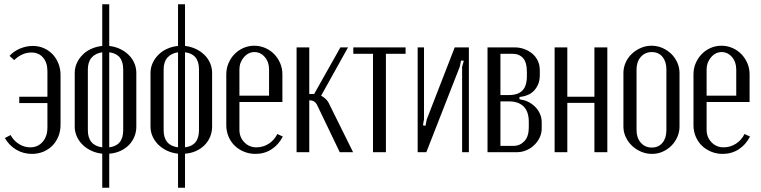

<svg xmlns="http://www.w3.org/2000/svg" viewBox="-20 -719 3595 907"><path d="M266 -130Q266 -100 256 -75Q246 -50 228 -31.5Q210 -13 185 -2.5Q160 8 131 8Q90 8 56.5 -12Q23 -32 3 -67L30 -81Q44 -55 69 -39Q94 -23 123 -23Q159 -23 181.5 -49Q204 -75 204 -117V-232H71V-262H204V-383Q204 -423 183.5 -447Q163 -471 128 -471Q106 -471 85 -461.5Q64 -452 47 -435L25 -455Q45 -477 74.5 -489.5Q104 -502 135 -502Q163 -502 187 -491.5Q211 -481 228.5 -462.5Q246 -444 256 -419Q266 -394 266 -365Z M496 -699V-502Q523 -499 546.5 -488Q570 -477 587.5 -460Q605 -443 614.5 -421Q624 -399 624 -374V-121Q624 -95 614.5 -72.5Q605 -50 588 -33Q571 -16 547.5 -5.5Q524 5 496 7V168H463V7Q435 4 411.5 -7Q388 -18 370.5 -35Q353 -52 343 -74Q333 -96 333 -121V-374Q333 -399 343 -421Q353 -443 370.5 -460.5Q388 -478 411.5 -488.5Q435 -499 463 -502V-699ZM496 -23Q562 -31 562 -104V-391Q562 -464 496 -472ZM463 -472Q430 -467 412.5 -446.5Q395 -426 395 -391V-104Q395 -32 463 -23Z M854 -699V-502Q881 -499 904.5 -488Q928 -477 945.5 -460Q963 -443 972.5 -421Q982 -399 982 -374V-121Q982 -95 972.5 -72.5Q963 -50 946 -33Q929 -16 905.5 -5.5Q882 5 854 7V168H821V7Q793 4 769.5 -7Q746 -18 728.5 -35Q711 -52 701 -74Q691 -96 691 -121V-374Q691 -399 701 -421Q711 -443 728.5 -460.5Q746 -478 769.5 -488.5Q793 -499 821 -502V-699ZM854 -23Q920 -31 920 -104V-391Q920 -464 854 -472ZM821 -472Q788 -467 770.5 -446.5Q753 -426 753 -391V-104Q753 -32 821 -23Z M1049 -368Q1049 -396 1059.5 -420.5Q1070 -445 1088 -463.5Q1106 -482 1130 -492.5Q1154 -503 1181 -503Q1208 -503 1232.5 -492.5Q1257 -482 1275 -463.5Q1293 -445 1303.5 -420.5Q1314 -396 1314 -368V-237H1111V-106Q1111 -71 1134 -47Q1157 -23 1191 -23Q1223 -23 1249.5 -40Q1276 -57 1290 -86L1316 -74Q1296 -35 1262.5 -13.5Q1229 8 1187 8Q1158 8 1132.5 -2.5Q1107 -13 1088.5 -31Q1070 -49 1059.5 -74Q1049 -99 1049 -127ZM1251 -267V-391Q1251 -426 1231 -449.5Q1211 -473 1182 -473Q1153 -473 1132 -448.5Q1111 -424 1111 -391V-267Z M1477 -225Q1466 -245 1445 -245H1441V0H1381V-495H1441V-275H1464L1588 -495H1624L1497 -267Q1509 -261 1520 -250Q1531 -239 1538 -222L1648 0H1585Z M1896 -465H1803V0H1742V-465H1649V-495H1896Z M2195 -495V0H2163V-403L2171 -432L2158 -433L2152 -404L1994 0H1953V-495H1983V-156L1978 -127L1990 -125L1996 -155L2128 -495Z M2530 -364Q2530 -339 2522 -320.5Q2514 -302 2501.5 -289.5Q2489 -277 2473.5 -270.5Q2458 -264 2443 -262L2434 -261V-250L2443 -248Q2459 -246 2476 -237.5Q2493 -229 2507 -215.5Q2521 -202 2530 -183Q2539 -164 2539 -140V-113Q2539 -89 2529 -68.5Q2519 -48 2502.5 -32.5Q2486 -17 2465 -8.5Q2444 0 2422 0H2283V-495H2413Q2435 -495 2456 -487.5Q2477 -480 2493.5 -466.5Q2510 -453 2520 -433Q2530 -413 2530 -387ZM2385 -270Q2427 -270 2448 -291.5Q2469 -313 2469 -360V-378Q2469 -425 2450.5 -445Q2432 -465 2400 -465H2344V-270ZM2478 -143Q2478 -192 2453.5 -216Q2429 -240 2385 -240H2344V-30H2407Q2436 -30 2457 -52Q2478 -74 2478 -117Z M2660 -495V-262H2788V-495H2849V0H2788V-233H2660V0H2600V-495Z M3058 -503Q3085 -503 3109 -492.5Q3133 -482 3151 -464.5Q3169 -447 3179.5 -423.5Q3190 -400 3190 -374V-121Q3190 -95 3179.5 -71.5Q3169 -48 3151.5 -30.5Q3134 -13 3110.5 -2.5Q3087 8 3060 8Q3033 8 3008.5 -2.5Q2984 -13 2965.5 -30.5Q2947 -48 2936 -71.5Q2925 -95 2925 -121V-374Q2925 -400 2935.5 -423.5Q2946 -447 2964.5 -464.5Q2983 -482 3007 -492.5Q3031 -503 3058 -503ZM3059 -473Q3027 -473 3007 -450Q2987 -427 2987 -391V-104Q2987 -68 3007 -45Q3027 -22 3059 -22Q3091 -22 3109.5 -44.5Q3128 -67 3128 -104V-391Q3128 -428 3109.5 -450.5Q3091 -473 3059 -473Z M3256 -368Q3256 -396 3266.5 -420.5Q3277 -445 3295 -463.5Q3313 -482 3337 -492.5Q3361 -503 3388 -503Q3415 -503 3439.5 -492.5Q3464 -482 3482 -463.5Q3500 -445 3510.5 -420.5Q3521 -396 3521 -368V-237H3318V-106Q3318 -71 3341 -47Q3364 -23 3398 -23Q3430 -23 3456.5 -40Q3483 -57 3497 -86L3523 -74Q3503 -35 3469.5 -13.5Q3436 8 3394 8Q3365 8 3339.5 -2.5Q3314 -13 3295.5 -31Q3277 -49 3266.5 -74Q3256 -99 3256 -127ZM3458 -267V-391Q3458 -426 3438 -449.5Q3418 -473 3389 -473Q3360 -473 3339 -448.5Q3318 -424 3318 -391V-267Z"/></svg>

Font: Moniqa Paragraph
Style: Regular
Weight: 400
Designer: Rajesh Rajput
Foundry: Rajesh Rajput
Version: Version 1.000